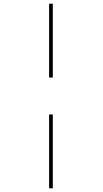

<svg xmlns="http://www.w3.org/2000/svg" viewBox="-20 -780 556 1040"><path d="M246 -360H266V-760H246ZM246 240H266V-160H246Z"/></svg>

Font: Noto Serif Display SemiCondensed
Style: Italic
Weight: 400
Width: 4
Italic angle: -12°
Designer: Monotype Design Team
Foundry: Monotype Imaging Inc.
Version: Version 2.009